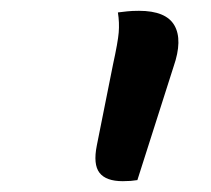

<svg xmlns="http://www.w3.org/2000/svg" viewBox="-20 -774 390 355"><path d="M234 -441Q228 -440 221.5 -439.5Q215 -439 207 -439Q176 -439 164 -454.5Q152 -470 159 -505L189 -655Q198 -696 199.5 -714Q201 -732 198 -751Q206 -752 215 -753Q224 -754 237 -754Q287 -754 302.5 -727Q318 -700 301 -651Z"/></svg>

Font: Recursive Sn Csl St
Style: Italic
Weight: 400
Italic angle: -15°
Version: Version 1.079;hotconv 1.0.112;makeotfexe 2.5.65598; ttfautoh